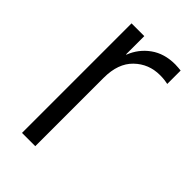

<svg xmlns="http://www.w3.org/2000/svg" viewBox="-169 -581 639 639"><g transform="rotate(45 151.0 -261.0)"><path d="M63 0V-515.6H123V-429.7H124.5Q140.6 -471.2 176 -496.6Q211.4 -522 262.2 -522Q271.5 -522 278.1 -521.2Q284.7 -520.5 289.6 -520V-457Q285.2 -458 275.4 -459.5Q265.6 -460.9 252 -460.9Q199.2 -460.9 162.4 -425.3Q125.5 -389.6 125.5 -322.3V0Z"/></g></svg>

Font: Inter Display Light
Style: Regular
Weight: 300
Designer: Rasmus Andersson
Foundry: rsms
Version: Version 4.000;git-a52131595